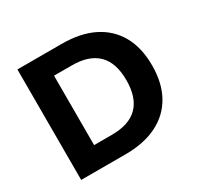

<svg xmlns="http://www.w3.org/2000/svg" viewBox="-151 -883 1093 1061"><g transform="rotate(-30 396.0 -352.5)"><path d="M79 0V-705H362Q481 -705 564 -663.5Q647 -622 691 -543.5Q735 -465 735 -353Q735 -241 691 -162Q647 -83 563.5 -41.5Q480 0 362 0ZM237 -131H351Q461 -131 516 -186.5Q571 -242 571 -353Q571 -464 515.5 -519Q460 -574 351 -574H237Z"/></g></svg>

Font: Nunito Sans 10pt ExtraBold
Style: Regular
Weight: 800
Designer: Vernon Adams
Foundry: Vernon Adams
Version: Version 3.101;gftools[0.9.27]